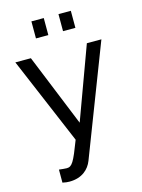

<svg xmlns="http://www.w3.org/2000/svg" viewBox="-138 -806 822 1110"><g transform="rotate(-15 272.5 -251.0)"><path d="M163 -625H237V-727H163ZM325 -625H399V-727H325ZM95 142V220C113 224 125 225 137 225C212 225 255 184 273 137L527 -522H440L281 -89L105 -522H12L233 0C186 123 173 146 141 146C132 146 112 144 95 142Z"/></g></svg>

Font: FIGSv2-sans-serif Medium
Style: Regular
Weight: 500
Designer: Matt McInerney, Pablo Impallari, Rodrigo Fuenzalida,Mirko Velimirovic
Foundry: Matt McInerney, Pablo Impallari, Rodrigo Fuenzalida
Version: Version 4.021;hotconv 1.0.109;makeotfexe 2.5.65596